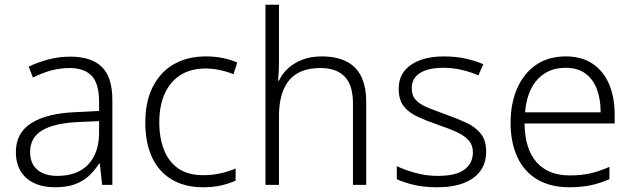

<svg xmlns="http://www.w3.org/2000/svg" viewBox="-20 -780 2669 810"><path d="M276 -541Q366 -541 410 -497.5Q454 -454 454 -358V0H411L401 -90H398Q379 -60 354.5 -37.5Q330 -15 295.5 -2.5Q261 10 212 10Q161 10 124 -7.5Q87 -25 67 -58Q47 -91 47 -139Q47 -219 112 -260.5Q177 -302 301 -307L398 -312V-349Q398 -428 366.5 -460.5Q335 -493 274 -493Q233 -493 195 -482.5Q157 -472 119 -453L101 -499Q139 -517 183.5 -529Q228 -541 276 -541ZM308 -265Q207 -260 157 -229.5Q107 -199 107 -139Q107 -90 137.5 -64Q168 -38 222 -38Q306 -38 351.5 -85.5Q397 -133 398 -217V-269Z M837 10Q760 10 705 -22.5Q650 -55 621.5 -116Q593 -177 593 -263Q593 -353 625.5 -415.5Q658 -478 715 -510Q772 -542 849 -542Q887 -542 921 -535Q955 -528 981 -516L965 -467Q938 -478 907 -484.5Q876 -491 848 -491Q785 -491 741.5 -463.5Q698 -436 675 -385Q652 -334 652 -264Q652 -198 672 -147.5Q692 -97 732.5 -69Q773 -41 837 -41Q877 -41 911.5 -49Q946 -57 974 -69V-18Q948 -6 914.5 2Q881 10 837 10Z M1157 -517Q1157 -496 1156 -477.5Q1155 -459 1153 -440H1157Q1171 -470 1196 -492.5Q1221 -515 1256.5 -528.5Q1292 -542 1337 -542Q1398 -542 1440 -521.5Q1482 -501 1503.5 -458Q1525 -415 1525 -348V0H1469V-344Q1469 -421 1434 -457Q1399 -493 1332 -493Q1273 -493 1234.5 -470.5Q1196 -448 1176.5 -402.5Q1157 -357 1157 -290V0H1100V-760H1157Z M2031 -141Q2031 -93 2007 -59.5Q1983 -26 1937 -8Q1891 10 1825 10Q1769 10 1726.5 0Q1684 -10 1654 -24V-79Q1690 -62 1734.5 -50Q1779 -38 1826 -38Q1905 -38 1940 -65Q1975 -92 1975 -137Q1975 -167 1958.5 -186.5Q1942 -206 1909.5 -221.5Q1877 -237 1829 -253Q1780 -270 1742 -287.5Q1704 -305 1683 -332Q1662 -359 1662 -406Q1662 -471 1714 -506.5Q1766 -542 1853 -542Q1901 -542 1943 -533Q1985 -524 2019 -509L1998 -462Q1967 -476 1928.5 -485Q1890 -494 1850 -494Q1787 -494 1752 -472Q1717 -450 1717 -408Q1717 -377 1734 -358.5Q1751 -340 1783.5 -326.5Q1816 -313 1861 -297Q1909 -280 1947.5 -262Q1986 -244 2008.5 -216Q2031 -188 2031 -141Z M2367 -542Q2435 -542 2481 -510.5Q2527 -479 2550 -424Q2573 -369 2573 -298V-259H2193Q2194 -153 2243 -96.5Q2292 -40 2384 -40Q2433 -40 2470 -48.5Q2507 -57 2551 -76V-24Q2512 -7 2472.5 1.5Q2433 10 2382 10Q2302 10 2246.5 -23Q2191 -56 2162.5 -117.5Q2134 -179 2134 -262Q2134 -343 2161.5 -406.5Q2189 -470 2241 -506Q2293 -542 2367 -542ZM2366 -494Q2293 -494 2248 -445.5Q2203 -397 2195 -306H2514Q2514 -362 2498 -404Q2482 -446 2449.5 -470Q2417 -494 2366 -494Z"/></svg>

Font: Noto Sans Thai Light
Style: Regular
Weight: 300
Designer: Monotype Design Team
Foundry: Monotype Imaging Inc.
Version: Version 2.001